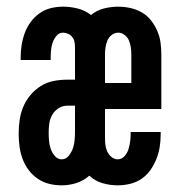

<svg xmlns="http://www.w3.org/2000/svg" viewBox="-20 -548 540 576"><path d="M165 8Q146 8 127.5 3.5Q109 -1 93 -12Q77 -23 65.5 -38.5Q54 -54 47.5 -72Q41 -90 38.5 -109Q36 -128 36 -147Q36 -168 39 -188.5Q42 -209 50 -228Q58 -247 71.5 -263Q85 -279 102.5 -290Q120 -301 140.5 -305Q161 -309 182 -309H205V-405Q205 -414 203.5 -422Q202 -430 197 -436.5Q192 -443 184.5 -446.5Q177 -450 169 -450Q157 -450 149 -440Q141 -430 137.5 -419Q134 -408 133 -396Q132 -384 132 -372V-368H42V-376Q42 -395 45 -413.5Q48 -432 54.5 -449.5Q61 -467 72 -482Q83 -497 98.5 -508Q114 -519 132 -523.5Q150 -528 169 -528Q191 -528 213 -522.5Q235 -517 253 -503Q270 -517 291.5 -522.5Q313 -528 335 -528Q353 -528 371 -524Q389 -520 405 -511Q421 -502 432.5 -487.5Q444 -473 451.5 -456Q459 -439 461.5 -421Q464 -403 464 -384V-221H295V-135Q295 -125 296 -114.5Q297 -104 301.5 -94Q306 -84 314.5 -77Q323 -70 333 -70Q345 -70 353.5 -79.5Q362 -89 365.5 -100.5Q369 -112 370.5 -124Q372 -136 372 -148V-152H462V-144Q462 -125 459 -106.5Q456 -88 449 -70.5Q442 -53 431 -37.5Q420 -22 404.5 -11.5Q389 -1 370.5 3.5Q352 8 333 8Q310 8 287.5 1.5Q265 -5 248 -21Q231 -6 209.5 1Q188 8 165 8ZM295 -299H374V-384Q374 -395 372.5 -405.5Q371 -416 367 -426Q363 -436 354 -443Q345 -450 335 -450Q324 -450 315 -443Q306 -436 302 -426Q298 -416 296.5 -405.5Q295 -395 295 -384ZM165 -70Q178 -70 186.5 -81Q195 -92 199 -104Q203 -116 204 -129Q205 -142 205 -155V-231H182Q168 -231 156 -223.5Q144 -216 137 -204Q130 -192 128 -178.5Q126 -165 126 -151Q126 -139 127 -126.5Q128 -114 132 -102Q136 -90 144.5 -80Q153 -70 165 -70Z"/></svg>

Font: Iosevka Semibold
Style: Regular
Weight: 600
Monospace: yes
Designer: Belleve Invis
Foundry: Belleve Invis
Version: Version 33.2.3; ttfautohint (v1.8.4)